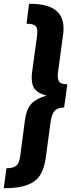

<svg xmlns="http://www.w3.org/2000/svg" viewBox="-55 -859 377 1018"><path d="M-21 33Q16 33 31.5 19.5Q47 6 52 -30L77 -220Q85 -282 112.5 -310Q140 -338 192 -352Q152 -362 132.5 -383Q113 -404 113 -448Q113 -464 116 -483L142 -673Q143 -680 143 -692Q143 -715 130 -724Q117 -733 86 -733L99 -839Q194 -839 238 -806.5Q282 -774 282 -707Q282 -690 279 -672L254 -487Q251 -469 251 -457Q251 -432 262.5 -422Q274 -412 302 -412L285 -289Q251 -289 235 -271.5Q219 -254 213 -211L188 -25Q180 34 158 69Q136 104 90 121.5Q44 139 -35 139Z"/></svg>

Font: Fira Sans Condensed
Style: Bold Italic
Weight: 700
Width: 3
Italic angle: -8°
Designer: Carrois Corporate & Edenspiekermann AG
Foundry: Carrois Corporate GbR & Edenspiekermann AG
Version: Version 4.203